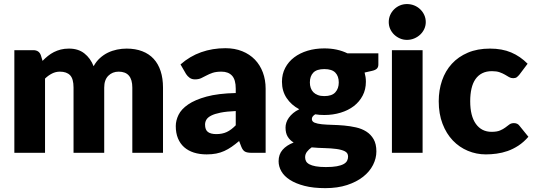

<svg xmlns="http://www.w3.org/2000/svg" viewBox="-20 -772 2698 970"><path d="M52.5 0V-518.5H148.5Q177.5 -518.5 186.5 -492.5L195 -464.5Q208 -478 222 -489.2Q236 -500.5 252.2 -508.8Q268.5 -517 287.2 -521.8Q306 -526.5 328.5 -526.5Q375.5 -526.5 406.2 -502.2Q437 -478 453 -437.5Q466 -461.5 484.8 -478.5Q503.5 -495.5 525.2 -506Q547 -516.5 571.2 -521.5Q595.5 -526.5 619.5 -526.5Q664 -526.5 698.5 -513.2Q733 -500 756.2 -474.8Q779.5 -449.5 791.5 -412.8Q803.5 -376 803.5 -329.5V0H648.5V-329.5Q648.5 -410 579.5 -410Q548 -410 527.2 -389.2Q506.5 -368.5 506.5 -329.5V0H351.5V-329.5Q351.5 -374 334 -392Q316.5 -410 282.5 -410Q261.5 -410 242.8 -400.5Q224 -391 207.5 -375V0Z M1171 -211Q1124.5 -209 1094.5 -203Q1064.5 -197 1047 -188Q1029.5 -179 1022.8 -167.5Q1016 -156 1016 -142.5Q1016 -116 1030.5 -105.2Q1045 -94.5 1073 -94.5Q1103 -94.5 1125.5 -105Q1148 -115.5 1171 -139ZM892 -446.5Q939 -488 996.2 -508.2Q1053.5 -528.5 1119 -528.5Q1166 -528.5 1203.8 -513.2Q1241.5 -498 1267.8 -470.8Q1294 -443.5 1308 -406Q1322 -368.5 1322 -324V0H1251Q1229 0 1217.8 -6Q1206.5 -12 1199 -31L1188 -59.5Q1168.5 -43 1150.5 -30.5Q1132.5 -18 1113.2 -9.2Q1094 -0.5 1072.2 3.8Q1050.5 8 1024 8Q988.5 8 959.5 -1.2Q930.5 -10.5 910.2 -28.5Q890 -46.5 879 -73.2Q868 -100 868 -135Q868 -163 882 -191.8Q896 -220.5 930.5 -244.2Q965 -268 1023.5 -284Q1082 -300 1171 -302V-324Q1171 -369.5 1152.2 -389.8Q1133.5 -410 1099 -410Q1071.5 -410 1054 -404Q1036.5 -398 1022.8 -390.5Q1009 -383 996 -377Q983 -371 965 -371Q949 -371 938 -379Q927 -387 920 -398Z M1618.5 -286.5Q1657 -286.5 1674.2 -305.8Q1691.5 -325 1691.5 -355.5Q1691.5 -387 1674.2 -405Q1657 -423 1618.5 -423Q1580 -423 1562.8 -405Q1545.5 -387 1545.5 -355.5Q1545.5 -340.5 1549.8 -328Q1554 -315.5 1563 -306.2Q1572 -297 1585.8 -291.8Q1599.5 -286.5 1618.5 -286.5ZM1738.5 19Q1738.5 0.5 1722 -7.8Q1705.5 -16 1679 -19.5Q1652.5 -23 1619.8 -23.8Q1587 -24.5 1554.5 -27.5Q1540 -17.5 1530.8 -5.2Q1521.5 7 1521.5 22.5Q1521.5 33.5 1526.2 42.5Q1531 51.5 1543 58Q1555 64.5 1575.2 68.2Q1595.5 72 1626.5 72Q1660 72 1681.5 68Q1703 64 1715.8 57Q1728.5 50 1733.5 40.2Q1738.5 30.5 1738.5 19ZM1891.5 -502.5V-446Q1891.5 -433 1884.2 -425.5Q1877 -418 1859.5 -414L1822 -405.5Q1825 -394.5 1826.8 -383Q1828.5 -371.5 1828.5 -359Q1828.5 -320 1812.2 -289Q1796 -258 1767.8 -236.2Q1739.5 -214.5 1701 -202.8Q1662.5 -191 1618.5 -191Q1606.5 -191 1595 -191.8Q1583.5 -192.5 1572.5 -194.5Q1555.5 -184 1555.5 -171Q1555.5 -158 1569.5 -152.2Q1583.5 -146.5 1606.5 -144.2Q1629.5 -142 1658.8 -141.2Q1688 -140.5 1718.5 -137.8Q1749 -135 1778.2 -128.5Q1807.5 -122 1830.5 -107.5Q1853.5 -93 1867.5 -68.8Q1881.5 -44.5 1881.5 -7Q1881.5 28 1864.5 61.5Q1847.5 95 1814.5 121Q1781.5 147 1733.5 162.8Q1685.5 178.5 1623.5 178.5Q1562.5 178.5 1518.2 167Q1474 155.5 1444.8 136.8Q1415.5 118 1401.5 93.5Q1387.5 69 1387.5 42.5Q1387.5 8 1407.5 -15Q1427.5 -38 1463.5 -52Q1444.5 -63.5 1433.5 -81.5Q1422.5 -99.5 1422.5 -128Q1422.5 -139.5 1426.5 -152.2Q1430.5 -165 1439.2 -177.2Q1448 -189.5 1461 -200.5Q1474 -211.5 1492 -220Q1451.5 -241.5 1428 -276.8Q1404.5 -312 1404.5 -359Q1404.5 -398 1421 -429.2Q1437.5 -460.5 1466.2 -482.2Q1495 -504 1534 -515.8Q1573 -527.5 1618.5 -527.5Q1684.5 -527.5 1735.5 -502.5Z M2115 -518.5V0H1960V-518.5ZM2131 -660.5Q2131 -642 2123.5 -625.8Q2116 -609.5 2103 -597.2Q2090 -585 2072.8 -577.8Q2055.5 -570.5 2036 -570.5Q2017 -570.5 2000.5 -577.8Q1984 -585 1971.2 -597.2Q1958.5 -609.5 1951.2 -625.8Q1944 -642 1944 -660.5Q1944 -679.5 1951.2 -696Q1958.5 -712.5 1971.2 -725Q1984 -737.5 2000.5 -744.5Q2017 -751.5 2036 -751.5Q2055.5 -751.5 2072.8 -744.5Q2090 -737.5 2103 -725Q2116 -712.5 2123.5 -696Q2131 -679.5 2131 -660.5Z M2604.5 -395.5Q2597.5 -387 2591 -382Q2584.5 -377 2572.5 -377Q2561 -377 2551.8 -382.5Q2542.5 -388 2531 -394.8Q2519.5 -401.5 2504 -407Q2488.5 -412.5 2465.5 -412.5Q2437 -412.5 2416.2 -402Q2395.5 -391.5 2382 -372Q2368.5 -352.5 2362 -324.2Q2355.5 -296 2355.5 -260.5Q2355.5 -186 2384.2 -146Q2413 -106 2463.5 -106Q2490.5 -106 2506.2 -112.8Q2522 -119.5 2533 -127.8Q2544 -136 2553.2 -143Q2562.5 -150 2576.5 -150Q2595 -150 2604.5 -136.5L2649.5 -81Q2625.5 -53.5 2599 -36.2Q2572.5 -19 2544.8 -9.2Q2517 0.5 2489 4.2Q2461 8 2434.5 8Q2387 8 2343.8 -10Q2300.5 -28 2267.8 -62.2Q2235 -96.5 2215.8 -146.5Q2196.5 -196.5 2196.5 -260.5Q2196.5 -316.5 2213.2 -365.2Q2230 -414 2262.8 -449.8Q2295.5 -485.5 2343.8 -506Q2392 -526.5 2455.5 -526.5Q2516.5 -526.5 2562.5 -507Q2608.5 -487.5 2645.5 -450Z"/></svg>

Font: Lato 2
Style: Regular
Weight: 900
Designer: Lukasz Dziedzic with Adam Twardoch and Botio Nikoltchev
Foundry: tyPoland Lukasz Dziedzic
Version: Version 2.015; 2015-08-06; http://www.latofonts.com/